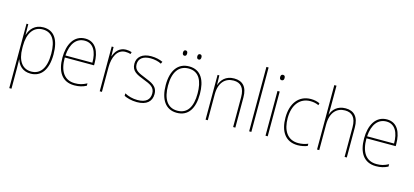

<svg xmlns="http://www.w3.org/2000/svg" viewBox="-75 -1358 4714 2188"><g transform="rotate(15 2282.0 -264.0)"><path d="M282 -538C181 -538 128 -472 108 -403H106L105 -528H84V232H110V-4C110 -42 109 -80 108 -113H110C129 -49 179 10 274 10C397 10 472 -85 472 -269C472 -447 406 -538 282 -538ZM281 -513C390 -513 445 -430 445 -269C445 -93 378 -15 275 -15C175 -15 110 -94 110 -246V-275C110 -419 170 -513 281 -513Z M777 -538C643 -538 579 -416 579 -261C579 -100 643 10 790 10C846 10 889 -1 931 -23V-51C879 -24 843 -15 790 -15C668 -15 604 -105 605 -269H950V-295C950 -427 901 -538 777 -538ZM777 -513C879 -513 925 -420 924 -293H606C616 -438 681 -513 777 -513Z M1257 -536C1179 -536 1134 -478 1116 -420H1114L1111 -528H1089V0H1115V-290C1115 -410 1160 -510 1257 -510C1281 -510 1300 -507 1318 -501L1325 -525C1305 -532 1282 -536 1257 -536Z M1701 -130C1701 -226 1626 -251 1546 -284C1471 -315 1415 -334 1415 -407C1415 -477 1469 -513 1554 -513C1599 -513 1649 -502 1680 -484L1692 -509C1656 -526 1608 -538 1554 -538C1449 -538 1389 -485 1389 -407C1389 -317 1455 -292 1538 -259C1616 -229 1674 -206 1674 -131C1674 -59 1630 -15 1528 -15C1473 -15 1421 -29 1377 -53V-23C1409 -7 1464 10 1528 10C1644 10 1701 -44 1701 -130Z M1891 -673C1891 -656 1898 -641 1915 -641C1934 -641 1940 -655 1940 -673C1940 -690 1934 -704 1915 -704C1898 -704 1891 -689 1891 -673ZM2060 -673C2060 -656 2067 -641 2084 -641C2103 -641 2109 -655 2109 -673C2109 -690 2103 -704 2084 -704C2067 -704 2060 -689 2060 -673ZM2200 -264C2200 -423 2144 -538 2002 -538C1870 -538 1797 -436 1797 -265C1797 -97 1865 10 1999 10C2136 10 2200 -97 2200 -264ZM1824 -265C1824 -421 1885 -513 2002 -513C2127 -513 2173 -408 2173 -264C2173 -110 2120 -15 1999 -15C1880 -15 1824 -112 1824 -265Z M2533 -538C2433 -538 2383 -477 2364 -416H2362L2359 -528H2338V0H2364V-305C2364 -446 2435 -513 2533 -513C2614 -513 2663 -465 2663 -352V0H2689V-357C2689 -481 2632 -538 2533 -538Z M2878 0V-760H2852V0Z M3059 -722C3039 -722 3033 -706 3033 -690C3033 -673 3039 -658 3058 -658C3079 -658 3085 -672 3085 -690C3085 -706 3081 -722 3059 -722ZM3071 -528H3045V0H3071Z M3425 10C3470 10 3512 0 3540 -12V-38C3507 -24 3466 -15 3426 -15C3293 -15 3237 -121 3237 -260C3237 -416 3315 -513 3439 -513C3472 -513 3505 -507 3537 -492L3543 -516C3512 -530 3479 -538 3439 -538C3297 -538 3211 -429 3211 -259C3211 -101 3277 10 3425 10Z M3679 -495V-760H3653V0H3679V-301C3679 -446 3751 -513 3847 -513C3928 -513 3978 -466 3978 -351V0H4004V-353C4004 -478 3947 -538 3848 -538C3749 -538 3698 -478 3679 -420H3677C3678 -446 3679 -464 3679 -495Z M4336 -538C4202 -538 4138 -416 4138 -261C4138 -100 4202 10 4349 10C4405 10 4448 -1 4490 -23V-51C4438 -24 4402 -15 4349 -15C4227 -15 4163 -105 4164 -269H4509V-295C4509 -427 4460 -538 4336 -538ZM4336 -513C4438 -513 4484 -420 4483 -293H4165C4175 -438 4240 -513 4336 -513Z"/></g></svg>

Font: Noto Sans Thai Looped SemiCondensed Thin
Style: Regular
Weight: 100
Width: 4
Designer: Sasikarn Vongin, Ben Mitchell
Foundry: The Fontpad Ltd
Version: Version 1.001